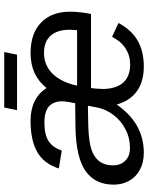

<svg xmlns="http://www.w3.org/2000/svg" viewBox="87 -793 715 929"><g transform="rotate(-90 444.5 -328.5)"><path d="M482.9 -245.6Q480 -229 478.5 -190.4Q478.5 -125.5 508.5 -90.8Q538.6 -56.2 597.7 -56.2Q640.1 -56.2 674.6 -78.4Q709 -100.6 730.5 -143.6L797.9 -112.8Q763.2 -48.3 711.4 -19.3Q659.7 9.8 586.9 9.8Q513.2 9.8 466.8 -24.4Q420.4 -58.6 403.3 -121.1Q359.4 -58.6 304.7 -25.9Q273.9 -7.8 240.2 1Q206.5 9.8 169.4 9.8Q123 9.8 88.4 -8.8Q53.2 -27.3 34.4 -60.8Q15.6 -94.2 15.6 -135.7Q15.6 -226.1 81.8 -272.2Q147.9 -318.4 293.5 -320.8L409.7 -322.3Q418.9 -368.7 418.9 -384.3Q418.9 -471.2 317.4 -471.2Q256.8 -471.2 225.8 -450.7Q194.8 -430.2 180.7 -387.2L93.8 -401.4Q116.7 -473.1 173.1 -505.6Q229.5 -538.1 324.7 -538.1Q432.6 -538.1 483.4 -460.9Q544.4 -538.1 651.9 -538.1Q747.1 -538.1 799.8 -487.3Q852.5 -436.5 852.5 -345.7Q852.5 -322.3 848.9 -292.2Q845.2 -262.2 841.3 -245.6ZM494.6 -313H763.2L765.1 -348.1Q765.1 -408.7 736.3 -440.9Q707.5 -473.1 653.3 -473.1Q593.3 -473.1 552.2 -431.6Q511.2 -390.1 494.6 -313ZM108.9 -139.6Q108.9 -102.1 131.6 -79.6Q154.3 -57.1 192.4 -57.1Q242.2 -57.1 283.7 -79.1Q325.7 -100.6 353.5 -137.9Q381.3 -175.3 389.2 -217.3L397.5 -260.7L296.9 -258.8Q224.1 -256.3 186 -243.7Q108.9 -217.8 108.9 -139.6ZM657.2 -665.5 644.5 -603.5H376L388.7 -665.5Z"/></g></svg>

Font: Arimo
Style: Italic
Weight: 400
Italic angle: -12°
Designer: Steve Matteson
Foundry: Monotype Imaging Inc.
Version: Version 1.33